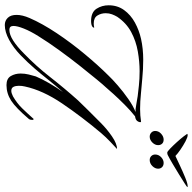

<svg xmlns="http://www.w3.org/2000/svg" viewBox="-21 -771 801 799"><g transform="rotate(90 379.5 -371.5)"><path d="M755 -752Q760 -752 758 -750Q758 -749 742.5 -739Q727 -729 705 -715.5Q683 -702 661 -689Q639 -676 625 -669Q621 -667 615 -667Q611 -667 598.5 -679Q586 -691 571.5 -707Q557 -723 547 -736Q537 -749 537 -750Q539 -752 542 -752Q551 -752 568 -743Q585 -734 602.5 -722Q620 -710 629 -701Q644 -708 669.5 -720Q695 -732 719.5 -742Q744 -752 755 -752ZM646 -594Q636 -594 629.5 -600.5Q623 -607 623 -617Q623 -631 634 -641.5Q645 -652 658 -652Q669 -652 675.5 -645.5Q682 -639 682 -629Q682 -616 671 -605Q660 -594 646 -594ZM549 -594Q539 -594 532 -600.5Q525 -607 525 -617Q525 -631 536.5 -641.5Q548 -652 561 -652Q572 -652 578 -645.5Q584 -639 584 -629Q584 -616 573 -605Q562 -594 549 -594ZM84 9Q66 9 54 -3.5Q42 -16 42 -40Q42 -64 55 -94Q78 -147 118 -207Q158 -267 205.5 -324Q253 -381 295 -423Q309 -438 335.5 -461Q362 -484 392 -505Q422 -526 446 -535Q437 -534 415.5 -538Q394 -542 380 -544Q364 -546 336 -549Q308 -552 276 -552Q237 -552 194 -544.5Q151 -537 113.5 -517Q76 -497 50 -459Q44 -449 39.5 -437Q35 -425 35 -411Q35 -392 44.5 -376.5Q54 -361 78 -361Q82 -361 86 -361.5Q90 -362 94 -363Q95 -363 95 -362Q95 -356 84 -352Q80 -351 76 -350.5Q72 -350 68 -350Q31 -350 16.5 -372.5Q2 -395 2 -423Q2 -460 22 -487.5Q42 -515 74 -532.5Q106 -550 142 -558Q183 -567 228 -567Q248 -567 268 -566Q288 -565 308 -563Q337 -561 369.5 -557.5Q402 -554 434 -554Q448 -554 460.5 -555Q473 -556 486 -558Q491 -557 486 -546Q481 -535 464 -533Q440 -514 415.5 -489.5Q391 -465 371.5 -443.5Q352 -422 342 -410Q335 -403 311 -374Q287 -345 254.5 -304Q222 -263 189 -217.5Q156 -172 130 -130Q110 -98 99 -70.5Q88 -43 88 -27Q88 -10 104 -10Q124 -10 149 -26Q174 -42 202 -70Q255 -121 301 -180Q347 -239 398 -296Q419 -318 440 -339Q461 -360 483 -382L491 -390Q517 -416 547.5 -437Q578 -458 600 -458Q590 -449 570.5 -430.5Q551 -412 533 -391Q465 -310 410.5 -229.5Q356 -149 340 -75Q337 -63 337 -49Q337 -36 341.5 -27Q346 -18 358 -18Q367 -18 381 -25Q410 -42 430 -62.5Q450 -83 475 -111Q479 -111 479 -105Q479 -96 475 -91Q429 -37 399 -17.5Q369 2 334 2Q307 2 296.5 -16Q286 -34 286 -57Q286 -74 290 -90.5Q294 -107 298 -120Q309 -146 326 -175.5Q343 -205 363 -233Q335 -201 312 -172Q289 -143 265 -115Q241 -87 210 -57Q179 -27 146 -9Q113 9 84 9Z"/></g></svg>

Font: Luxurious Script
Style: Regular
Weight: 400
Designer: Robert E. Leuschke
Foundry: Robert E. Leuschke
Version: Version 1.010; ttfautohint (v1.8.3)